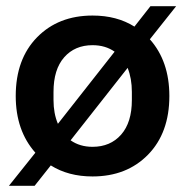

<svg xmlns="http://www.w3.org/2000/svg" viewBox="-20 -560 598 620"><path d="M278.8 9.8Q200.7 9.8 144 -25.9L91.8 40H8.8L94.2 -66.9Q30.8 -138.2 30.8 -250Q30.8 -369.1 99.6 -439.5Q168.5 -509.8 278.8 -509.8Q357.4 -509.8 414.1 -474.1L465.8 -540H548.8L463.9 -433.1Q526.9 -362.3 526.9 -250Q526.9 -130.9 458 -60.5Q389.2 9.8 278.8 9.8ZM152.8 -236.8Q152.8 -193.8 167 -160.2L350.1 -393.1Q320.3 -414.1 278.8 -414.1Q221.7 -414.1 187.3 -375Q152.8 -335.9 152.8 -263.2ZM208 -106.9Q237.8 -85.9 278.8 -85.9Q336.4 -85.9 371.1 -125.2Q405.8 -164.6 405.8 -236.8V-263.2Q405.8 -306.6 392.1 -340.8Z"/></svg>

Font: TASA Orbiter Display SemiBold
Style: Regular
Weight: 600
Designer: Weizhong Zhang
Version: Version 1.000;Glyphs 3.1.2 (3151)